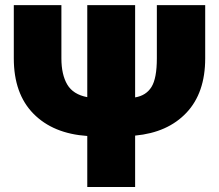

<svg xmlns="http://www.w3.org/2000/svg" viewBox="-20 -748 876 768"><path d="M520.5 -727.5V-358.4Q564.5 -365.7 585.9 -400.1Q607.4 -434.6 607.4 -514.6V-727.5H800.8V-514.6Q800.8 -376.5 725.8 -297.1Q650.9 -217.8 520.5 -205.6V0H329.1V-204.1Q192.4 -213.4 113.8 -293.2Q35.2 -373 35.2 -514.6V-727.5H225.6V-514.6Q225.6 -449.7 249 -409.9Q272.5 -370.1 329.1 -359.4V-727.5Z"/></svg>

Font: Inter Tight Black
Style: Regular
Weight: 900
Designer: Rasmus Andersson
Foundry: rsms
Version: Version 3.004; ttfautohint (v1.8.4.7-5d5b)